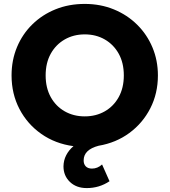

<svg xmlns="http://www.w3.org/2000/svg" viewBox="-20 -735 866 980"><path d="M423 225Q369.5 225 336.8 193.5Q304 162 304 114Q304.5 83.5 317.8 57.5Q331 31.5 355 11Q262 -1.5 190.8 -51.5Q119.5 -101.5 79.2 -178.8Q39 -256 39 -350Q39 -428 66.8 -494.5Q94.5 -561 145 -610.5Q195.5 -660 263.5 -687.5Q331.5 -715 412.5 -715Q493 -715 561.2 -687Q629.5 -659 680 -609Q730.5 -559 758.2 -492.8Q786 -426.5 786 -350Q786 -258 747.2 -182.2Q708.5 -106.5 640.2 -56.2Q572 -6 483 9Q407.5 29 407 83Q406.5 102 417.5 113.8Q428.5 125.5 449.5 125.5Q478 125.5 501 104.5L539 190Q487 225 423 225ZM412.5 -141Q470 -141 515 -166.8Q560 -192.5 586 -239.5Q612 -286.5 612 -350Q612 -414 586 -460.8Q560 -507.5 515 -533.5Q470 -559.5 412.5 -559.5Q355.5 -559.5 310.2 -533.5Q265 -507.5 239 -460.8Q213 -414 213 -350Q213 -286.5 239 -239.5Q265 -192.5 310.2 -166.8Q355.5 -141 412.5 -141Z"/></svg>

Font: Geologica
Style: Bold
Weight: 700
Designer: Sindre Bremnes, Frode Helland
Foundry: Monokrom Skriftforlag AS
Version: Version 1.010; ttfautohint (v1.8.4.7-5d5b);gftools[0.9.28]